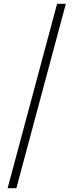

<svg xmlns="http://www.w3.org/2000/svg" viewBox="-20 -854 386 1009"><path d="M20 135 280 -834H326L66 135Z"/></svg>

Font: Baskervville SC
Style: Regular
Weight: 400
Designer: Alexis Faudot, Rémi Forte, Morgane Pierson, Rafael Ribas, Tanguy Vanlaeys, Rosalie Wagner, Thomas Huot-Marchand
Foundry: ANRT
Version: Version 1.100